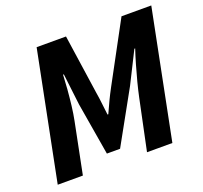

<svg xmlns="http://www.w3.org/2000/svg" viewBox="-115 -785 971 917"><g transform="rotate(-20 370.5 -326.0)"><path d="M28.6 0 158.6 -651.8H307.9L351.7 -350.6Q356.7 -321.3 359.7 -293.1Q362.7 -264.9 366.7 -233.6H370.7Q384.7 -264.9 398.1 -293.1Q411.6 -321.3 427.4 -350.6L590 -651.8H741.3L611.3 0H482.4L536.8 -259.1Q543.8 -292.2 554.1 -332.2Q564.4 -372.2 576.1 -412.1Q587.7 -452.1 598.8 -485.2H594.8L514.6 -325.4L367.1 -59.5H300.1L255.4 -325.4L236.3 -485.2H232.3Q230.9 -452.1 227.7 -411.9Q224.4 -371.7 219.7 -331.8Q214.9 -291.8 208.3 -259.1L156.4 0Z"/></g></svg>

Font: Source Sans 3
Style: Italic
Weight: 200
Italic angle: -11°
Designer: Paul D. Hunt
Foundry: Adobe
Version: Version 3.046;hotconv 1.0.118;makeotfexe 2.5.65603